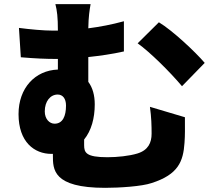

<svg xmlns="http://www.w3.org/2000/svg" viewBox="-20 -838 1040 922"><path d="M743 -731 641 -630C700 -588 796 -493 854 -424L963 -536C918 -589 808 -692 743 -731ZM242 -244C218 -244 195 -266 195 -303C195 -352 222 -384 257 -384C281 -384 297 -365 297 -331C297 -280 281 -244 242 -244ZM435 -337C435 -380 425 -417 404 -445V-564C459 -570 518 -578 575 -591V-736C517 -720 459 -709 404 -702C405 -758 410 -789 415 -818H246C254 -787 258 -756 258 -691H234C189 -691 124 -697 71 -704L80 -563C150 -557 203 -555 245 -555H258V-504C148 -500 69 -415 69 -290C69 -156 145 -99 227 -99H234V-92C234 -25 233 64 485 64C554 64 662 57 708 41C837 0 860 -64 866 -152C869 -194 868 -216 868 -275L700 -325C707 -275 708 -235 708 -196C708 -153 692 -117 640 -101C601 -89 543 -83 496 -83C393 -83 384 -105 384 -141V-168C419 -211 435 -271 435 -337Z"/></svg>

Font: ChiuKong Gothic MN Heavy
Style: Regular
Weight: 900
Designer: Ryoko NISHIZUKA 西塚涼子 (kana, bopomofo & ideographs); Paul D. Hunt (Latin, Greek & Cyrillic); Sandoll Communications 산돌커뮤니
Foundry: Adobe
Version: Version 1.300